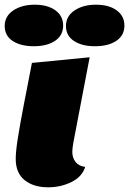

<svg xmlns="http://www.w3.org/2000/svg" viewBox="-58 -778 550 818"><path d="M250 -131Q250 -106 264 -88Q278 -70 305 -67Q292 -25 246.5 -2.5Q201 20 147 20Q85 20 47 -10.5Q9 -41 9 -101Q9 -133 18 -189.5Q27 -246 44 -335Q53 -382 54 -386L78 -510L324 -534L255 -173Q250 -146 250 -131ZM211 -669Q211 -627 176.5 -604Q142 -581 86 -581Q30 -581 -4 -603.5Q-38 -626 -38 -667Q-38 -709 -1.5 -733.5Q35 -758 90 -758Q145 -758 178 -734Q211 -710 211 -669ZM472 -669Q472 -627 437.5 -604Q403 -581 347 -581Q291 -581 257 -603.5Q223 -626 223 -667Q223 -709 259.5 -733.5Q296 -758 351 -758Q406 -758 439 -734Q472 -710 472 -669Z"/></svg>

Font: Sansita Black Italic
Style: Regular
Weight: 900
Italic angle: -11°
Designer: Pablo Cosgaya
Foundry: Omnibus-Type
Version: Version 1.006